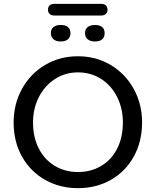

<svg xmlns="http://www.w3.org/2000/svg" viewBox="-20 -971 812 1000"><path d="M51 -333Q51 -429 94.5 -508Q138 -587 214.5 -632.5Q291 -678 386 -678Q480 -678 556.5 -632.5Q633 -587 676.5 -508Q720 -429 720 -334Q720 -233 676.5 -155Q633 -77 557 -34Q481 9 386 9Q291 9 214.5 -34.5Q138 -78 94.5 -155.5Q51 -233 51 -333ZM620 -333Q620 -406 590 -466Q560 -526 506.5 -560Q453 -594 386 -594Q320 -594 266.5 -559.5Q213 -525 182.5 -465.5Q152 -406 152 -333Q152 -256 182 -197.5Q212 -139 265.5 -107Q319 -75 386 -75Q453 -75 506.5 -106.5Q560 -138 590 -196.5Q620 -255 620 -333ZM230 -920Q230 -951 265 -951H505Q540 -951 540 -920Q540 -906 531 -898Q522 -890 505 -890H265Q248 -890 239 -898Q230 -906 230 -920ZM245 -798Q245 -819 258.5 -830Q272 -841 296 -841Q321 -841 334 -830Q347 -819 347 -798Q347 -778 334 -766.5Q321 -755 296 -755Q272 -755 258.5 -766.5Q245 -778 245 -798ZM423 -798Q423 -819 436.5 -830Q450 -841 475 -841Q499 -841 512 -830Q525 -819 525 -798Q525 -777 512 -766Q499 -755 475 -755Q450 -755 436.5 -766.5Q423 -778 423 -798Z"/></svg>

Font: SN Pro
Style: Regular
Weight: 400
Designer: Tobias Whetton
Foundry: Supernotes
Version: Version 1.003